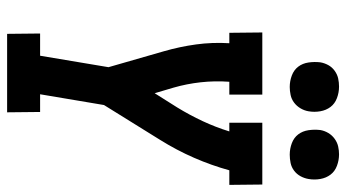

<svg xmlns="http://www.w3.org/2000/svg" viewBox="-242 -754 996 553"><g transform="rotate(90 256.5 -478.0)"><path d="M78 0 77 -95H141L174 -292L128 -452Q115 -497 108.5 -544Q102 -591 105 -640H75L74 -735H253V-640H216Q213 -598 217.5 -557.5Q222 -517 233 -479L249 -425L290 -490Q312 -526 329.5 -563.5Q347 -601 359 -640H334V-735H512L513 -640H471Q457 -589 435 -538.5Q413 -488 383 -440L283 -279L252 -95H303L304 0ZM426 -814Q409 -814 393 -820Q377 -826 367.5 -838.5Q358 -851 355.5 -868Q353 -885 355 -902Q357 -914 363.5 -925Q370 -936 380.5 -943.5Q391 -951 402.5 -953.5Q414 -956 425 -956Q442 -956 458 -950Q474 -944 483.5 -931.5Q493 -919 496 -902Q499 -885 496 -868Q494 -856 488 -845Q482 -834 472 -826.5Q462 -819 450 -816.5Q438 -814 426 -814ZM231 -814Q214 -814 198 -820Q182 -826 172.5 -838.5Q163 -851 160.5 -868Q158 -885 160 -902Q162 -914 168 -925Q174 -936 184.5 -943.5Q195 -951 206.5 -953.5Q218 -956 230 -956Q247 -956 263 -950Q279 -944 288.5 -931.5Q298 -919 301 -902Q304 -885 301 -868Q299 -856 292.5 -845Q286 -834 276 -826.5Q266 -819 254 -816.5Q242 -814 231 -814Z"/></g></svg>

Font: Iosevka QP
Style: Bold Italic
Weight: 700
Italic angle: -9°
Designer: Belleve Invis
Foundry: Belleve Invis
Version: Version 20.0.0; ttfautohint (v1.8.4)